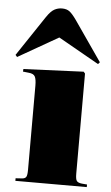

<svg xmlns="http://www.w3.org/2000/svg" viewBox="-78 -852 514 889"><g transform="rotate(5 178.5 -407.0)"><path d="M28 0V-12L59 -14Q72 -15 77 -23Q82 -31 82 -57V-447Q82 -476 75.5 -489Q69 -502 46 -504L19 -507L20 -519L299 -531L306 -523V-58Q306 -32 312 -24Q318 -16 336 -14L360 -12V0ZM-14 -572 -22 -581 103 -768Q122 -796 138.5 -805Q155 -814 174 -814Q196 -814 209.5 -803.5Q223 -793 242 -766L370 -581L362 -572L173 -679Z"/></g></svg>

Font: Display Black
Style: Regular
Weight: 900
Designer: Latin by Veronika Burian and Jose Scaglione. Greek by Irene Vlachou. Cyrillic by Vera Evstafieva.
Foundry: TypeTogether
Version: Version 3.002